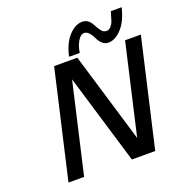

<svg xmlns="http://www.w3.org/2000/svg" viewBox="-153 -1029 1120 1167"><g transform="rotate(-20 406.5 -445.5)"><path d="M92 0 252 -695H402L577 -112L711 -695H813L653 0H502L327 -582L193 0ZM361 -717 357 -719Q376 -802 417.5 -846Q459 -890 503 -890Q536 -890 557 -862Q562 -854 570 -839.5Q578 -825 582.5 -818Q587 -811 594 -802.5Q601 -794 608.5 -790.5Q616 -787 626 -787Q642 -787 654.5 -801.5Q667 -816 672 -831Q677 -846 686 -877Q689 -886 690 -891H760Q740 -806 698 -761Q656 -716 612 -716Q589 -716 572 -732.5Q555 -749 546.5 -769Q538 -789 523.5 -805.5Q509 -822 490 -822Q469 -822 450 -790Q431 -758 426 -717Z"/></g></svg>

Font: Coval
Style: Medium Italic
Weight: 500
Foundry: Context Ltd
Version: Version 001.000